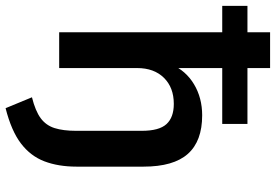

<svg xmlns="http://www.w3.org/2000/svg" viewBox="-182 -610 963 670"><g transform="rotate(90 299.0 -274.5)"><path d="M341 187 303 95Q351 83 376 64.5Q401 46 410.5 16Q420 -14 420 -59V-288Q420 -349 396.5 -374.5Q373 -400 326 -400Q269 -400 235 -365.5Q201 -331 201 -272V0H76V-569H-16V-657H76V-736H201V-657H396V-569H201V-391H188Q210 -442 257.5 -470.5Q305 -499 366 -499Q456 -499 500.5 -449Q545 -399 545 -294V-61Q545 3 526.5 51.5Q508 100 464 133.5Q420 167 341 187Z"/></g></svg>

Font: Mulish ExtraLight
Style: Regular
Weight: 200
Designer: Vernon Adams
Foundry: Vernon Adams
Version: Version 3.603